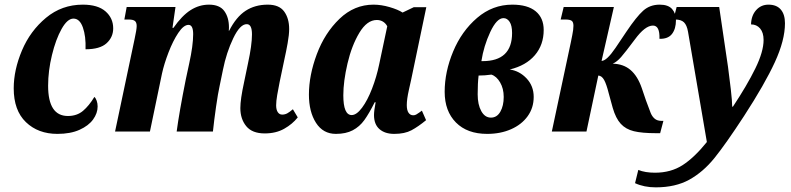

<svg xmlns="http://www.w3.org/2000/svg" viewBox="-20 -566 3405 826"><path d="M39 -186Q39 -265 74.5 -349Q110 -433 178 -489.5Q246 -546 336 -546Q401 -546 434 -517Q467 -488 467 -444Q467 -406 438.5 -380Q410 -354 348 -354Q350 -410 336.5 -448Q323 -486 296 -486Q270 -486 245 -441.5Q220 -397 203.5 -329Q187 -261 187 -197Q187 -67 272 -67Q311 -67 337 -89Q363 -111 386 -149Q392 -144 396 -132.5Q400 -121 400 -108Q400 -79 380.5 -52Q361 -25 322 -7.5Q283 10 227 10Q144 10 91.5 -40.5Q39 -91 39 -186Z M1014 -101Q1014 -139 1030 -212L1047 -294Q1064 -372 1064 -418Q1064 -462 1042 -462Q1013 -463 983.5 -401.5Q954 -340 939 -265L925 -197Q918 -166 909.5 -107Q901 -48 896 0H740Q751 -83 779 -223L794 -293Q811 -370 811 -419Q811 -459 791 -459Q770 -459 747 -424.5Q724 -390 705 -340.5Q686 -291 677 -250L625 0H475L559 -398Q568 -439 568 -454Q568 -470 560 -476Q552 -482 534 -482H515L525 -536H735L722 -446H726Q763 -499 800 -522.5Q837 -546 879 -546Q925 -546 945 -518.5Q965 -491 965 -448Q965 -439 964 -434H966Q996 -493 1036.5 -519.5Q1077 -546 1132 -546Q1181 -546 1202.5 -516.5Q1224 -487 1224 -441Q1224 -417 1217.5 -380.5Q1211 -344 1204 -313L1183 -213Q1177 -184 1172.5 -157Q1168 -130 1168 -113Q1168 -94 1175 -83.5Q1182 -73 1194 -73Q1206 -73 1216 -78.5Q1226 -84 1240 -96L1261 -61Q1238 -32 1202.5 -12Q1167 8 1119 8Q1065 8 1039.5 -23Q1014 -54 1014 -101Z M1309 -159Q1309 -242 1343 -333Q1377 -424 1440.5 -485Q1504 -546 1587 -546Q1620 -546 1656 -535.5Q1692 -525 1712 -512L1760 -535H1814L1749 -224Q1748 -219 1739 -179Q1730 -139 1730 -114Q1730 -92 1737.5 -81Q1745 -70 1758 -70Q1765 -70 1771 -73.5Q1777 -77 1784 -82Q1791 -87 1795 -90L1813 -49Q1779 -21 1750 -5.5Q1721 10 1676 10Q1636 10 1612.5 -10.5Q1589 -31 1589 -71Q1589 -89 1596 -126H1592Q1568 -78 1547.5 -49.5Q1527 -21 1497.5 -5.5Q1468 10 1425 10Q1370 10 1339.5 -37.5Q1309 -85 1309 -159ZM1611 -288 1646 -453Q1639 -466 1627.5 -473Q1616 -480 1601 -480Q1559 -480 1526 -425Q1493 -370 1475 -293Q1457 -216 1457 -156Q1457 -71 1493 -71Q1514 -71 1537.5 -102.5Q1561 -134 1580.5 -184.5Q1600 -235 1611 -288Z M1893 -171Q1893 -257 1929.5 -344.5Q1966 -432 2032.5 -489Q2099 -546 2184 -546Q2250 -546 2284.5 -517.5Q2319 -489 2319 -437Q2319 -373 2281 -328.5Q2243 -284 2173 -267Q2215 -261 2245.5 -228.5Q2276 -196 2276 -149Q2276 -102 2250 -66Q2224 -30 2178.5 -10Q2133 10 2076 10Q1990 10 1941.5 -39Q1893 -88 1893 -171ZM2056 -303Q2183 -303 2183 -424Q2183 -456 2172.5 -472Q2162 -488 2146 -488Q2117 -488 2089 -428Q2061 -368 2051 -303ZM2147 -149Q2147 -185 2131.5 -211.5Q2116 -238 2094 -245Q2066 -241 2039 -241Q2035 -209 2035 -160Q2035 -116 2050.5 -88Q2066 -60 2092 -60Q2118 -60 2132.5 -85.5Q2147 -111 2147 -149Z M2616 -102 2599 -164Q2589 -204 2579 -222Q2569 -240 2554 -241L2503 0H2354L2436 -385Q2437 -391 2442 -415Q2447 -439 2447 -455Q2447 -471 2439.5 -476.5Q2432 -482 2413 -482H2392L2405 -536H2621L2568 -304Q2590 -304 2628 -360Q2639 -377 2675 -430Q2718 -494 2747 -520Q2776 -546 2818 -546Q2855 -546 2871.5 -527Q2888 -508 2888 -479Q2888 -442 2871 -420Q2854 -398 2817 -399Q2819 -456 2789 -456Q2755 -456 2711 -396Q2670 -341 2652 -320.5Q2634 -300 2616 -292Q2662 -291 2692.5 -265Q2723 -239 2741 -187L2759 -134Q2773 -95 2779.5 -79.5Q2786 -64 2797 -55Q2808 -46 2826 -46H2834L2820 7H2802Q2742 7 2707 -1.5Q2672 -10 2650.5 -33.5Q2629 -57 2616 -102Z M2712 222 2726 165Q2755 177 2798 177Q2866 177 2916.5 144.5Q2967 112 3021 45L2940 -429Q2935 -458 2922.5 -470Q2910 -482 2885 -482H2877L2891 -536H3074L3112 -278Q3118 -235 3124 -182Q3130 -129 3130 -107H3133Q3194 -199 3229.5 -271.5Q3265 -344 3265 -394Q3265 -426 3250 -443.5Q3235 -461 3211 -461Q3212 -499 3233 -522.5Q3254 -546 3286 -546Q3321 -546 3339 -525Q3357 -504 3357 -466Q3357 -393 3313.5 -298.5Q3270 -204 3181 -67Q3102 54 3053.5 114Q3005 174 2945.5 207Q2886 240 2801 240Q2751 240 2712 222Z"/></svg>

Font: Noto Serif CondExtraBold
Style: Italic
Weight: 800
Width: 3
Italic angle: -12°
Designer: Monotype Design Team
Foundry: Monotype Imaging Inc.
Version: Version 1.001